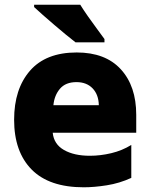

<svg xmlns="http://www.w3.org/2000/svg" viewBox="-20 -786 640 816"><path d="M336 10Q189 10 114.5 -65.5Q40 -141 40 -277Q40 -408 107.5 -485.5Q175 -563 306 -563Q428 -563 493.5 -491.5Q559 -420 559 -298V-222H204Q209 -173 252 -148.5Q295 -124 362 -124Q407 -124 453 -135Q499 -146 538 -170V-30Q488 -7 434 1.5Q380 10 336 10ZM400 -339Q399 -384 373.5 -410.5Q348 -437 305 -437Q259 -437 235 -409Q211 -381 207 -339ZM301 -606Q285 -618 261 -638Q237 -658 211 -680Q185 -702 162 -722.5Q139 -743 125 -756V-766H321Q334 -745 353.5 -717Q373 -689 392.5 -663Q412 -637 424 -620V-606Z"/></svg>

Font: Noto Sans Mono Black
Style: Regular
Weight: 900
Designer: Monotype Design Team
Foundry: Monotype Imaging Inc.
Version: Version 2.014